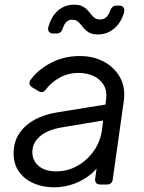

<svg xmlns="http://www.w3.org/2000/svg" viewBox="-20 -787 613 819"><path d="M209 12Q165 12 126 -4Q87 -20 62.5 -52.5Q38 -85 38 -134Q38 -202 88 -248Q138 -294 226 -308L430 -341L432 -359Q438 -399 422 -425Q406 -451 377.5 -463.5Q349 -476 316 -476Q272 -476 236 -456.5Q200 -437 176 -406Q163 -387 143 -399L118 -414Q97 -427 111 -447Q143 -491 198.5 -519.5Q254 -548 321 -548Q379 -548 424 -523.5Q469 -499 492.5 -456Q516 -413 508 -356L461 -22Q458 0 436 0H408Q383 0 386 -26L392 -68Q361 -32 312.5 -10Q264 12 209 12ZM118 -138Q118 -101 145.5 -78.5Q173 -56 219 -56Q269 -56 311 -80Q353 -104 381 -144.5Q409 -185 415 -234L420 -273L240 -243Q183 -233 150.5 -205.5Q118 -178 118 -138ZM398 -640Q372 -640 357.5 -649.5Q343 -659 333.5 -671.5Q324 -684 314 -693.5Q304 -703 287 -703Q275 -703 264.5 -694.5Q254 -686 248 -666Q241 -644 221 -644H208Q196 -644 189.5 -651Q183 -658 186 -671Q199 -718 228 -742.5Q257 -767 296 -767Q322 -767 336.5 -757.5Q351 -748 360.5 -735.5Q370 -723 380 -713.5Q390 -704 407 -704Q438 -704 450 -742Q458 -763 477 -763H489Q501 -763 507 -754.5Q513 -746 508 -730Q495 -688 465.5 -664Q436 -640 398 -640Z"/></svg>

Font: Pitagon Sans Text
Style: Italic
Weight: 400
Italic angle: -8°
Designer: Travis Tran
Foundry: Pitagon
Version: Version 1.001; ttfautohint (v1.8.4.7-5d5b);gftools[0.9.26]